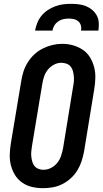

<svg xmlns="http://www.w3.org/2000/svg" viewBox="-20 -975 540 1003"><path d="M205 8Q175 8 147 1.5Q119 -5 96 -21Q73 -37 58.5 -60.5Q44 -84 37 -111.5Q30 -139 31 -168.5Q32 -198 37 -228L91 -552Q95 -578 103 -602.5Q111 -627 125.5 -650Q140 -673 160 -691.5Q180 -710 204.5 -722Q229 -734 254 -740Q279 -746 305 -746Q335 -746 362.5 -738Q390 -730 413 -714.5Q436 -699 450.5 -675Q465 -651 472 -623.5Q479 -596 478 -566.5Q477 -537 472 -507L419 -183Q414 -157 406 -132.5Q398 -108 384 -85Q370 -62 349.5 -43.5Q329 -25 305 -13Q281 -1 255.5 3.5Q230 8 205 8ZM207 -88Q227 -88 246 -97.5Q265 -107 278.5 -123.5Q292 -140 298.5 -159.5Q305 -179 309 -198L362 -523Q365 -537 366 -551Q367 -565 365.5 -578.5Q364 -592 360.5 -605Q357 -618 348.5 -628Q340 -638 327 -642.5Q314 -647 300 -647Q280 -647 261.5 -637Q243 -627 230 -611Q217 -595 210.5 -575.5Q204 -556 201 -537L147 -212Q145 -198 143.5 -184Q142 -170 143.5 -157Q145 -144 148.5 -131Q152 -118 160 -108Q168 -98 180.5 -93Q193 -88 207 -88ZM163 -815Q167 -836 175 -856Q183 -876 197 -893Q211 -910 230 -922.5Q249 -935 269.5 -942.5Q290 -950 310.5 -952.5Q331 -955 352 -955Q372 -955 392 -952.5Q412 -950 430 -942.5Q448 -935 462.5 -922.5Q477 -910 486 -893Q495 -876 496 -855.5Q497 -835 494 -815H403Q406 -829 402.5 -842Q399 -855 389 -863.5Q379 -872 366 -875Q353 -878 339 -878Q325 -878 311 -875Q297 -872 284.5 -863.5Q272 -855 264 -842Q256 -829 254 -815Z"/></svg>

Font: Iosevka Curly Slab Oblique
Style: Bold
Weight: 700
Italic angle: -9°
Monospace: yes
Designer: Belleve Invis
Foundry: Belleve Invis
Version: Version 11.1.0; ttfautohint (v1.8.3)